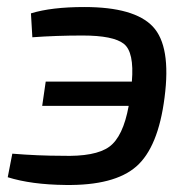

<svg xmlns="http://www.w3.org/2000/svg" viewBox="-20 -515 549 546"><path d="M72 -409 68 -477Q126 -495 220 -495Q362 -495 414.5 -439.5Q467 -384 448 -238Q430 -96 367.5 -41.5Q305 13 166 11Q69 10 2 -11L15 -78Q89 -72 156 -72Q251 -69 290.5 -97.5Q330 -126 346 -214H100L110 -283H355Q362 -367 332 -390.5Q302 -414 215 -414Q140 -414 72 -409Z"/></svg>

Font: Exo 2.0 Medium
Style: Italic
Weight: 500
Italic angle: -8°
Designer: Natanael Gama
Version: Version 1.001;PS 001.001;hotconv 1.0.70;makeotf.lib2.5.58329